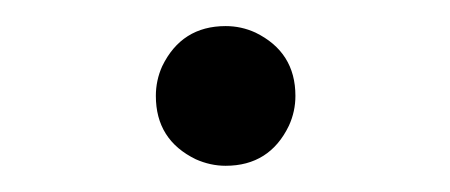

<svg xmlns="http://www.w3.org/2000/svg" viewBox="-20 -299 340 145"><path d="M203.1 -226.6C203.1 -218.8 201.5 -211.3 198.2 -204.1C188.5 -183.9 172.5 -173.8 150.4 -173.8C142.6 -173.8 135.1 -175.5 127.9 -178.7C107.7 -188.5 97.7 -204.4 97.7 -226.6C97.7 -234.4 99.3 -241.9 102.5 -249C112.3 -269.2 128.3 -279.3 150.4 -279.3C158.2 -279.3 165.7 -277.7 172.9 -274.4C193 -264.6 203.1 -248.7 203.1 -226.6Z"/></svg>

Font: Abhaya Libre
Style: Regular
Weight: 400
Designer: Pushpananda Ekanayake, Sol Matas, Pathum Egodawatta
Foundry: Mooniak
Version: Version 1.041; ; ttfautohint (v1.5)